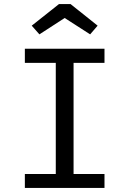

<svg xmlns="http://www.w3.org/2000/svg" viewBox="-20 -930 640 950"><path d="M497 -619H344V-69H497V0H103V-69H256V-619H103V-689H497ZM463 -803 426 -760 300 -841 175 -760 137 -803 272 -910H329Z"/></svg>

Font: FiraDG Mono
Style: Regular
Weight: 400
Designer: Carrois Corporate & Edenspiekermann AG
Foundry: Carrois Corporate GbR & Edenspiekermann AG
Version: Version 3.206